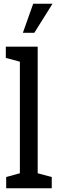

<svg xmlns="http://www.w3.org/2000/svg" viewBox="-20 -1004 309 1024"><path d="M13 -60 86 -80V-675L11 -695V-755H181V-80L256 -60V0H13ZM157 -984H260L163 -829H102Z"/></svg>

Font: Hermeneus One
Style: Regular
Weight: 400
Designer: Rodrigo Fuenzalida, Pablo Impallari
Foundry: Pablo Impallari, Rodrigo Fuenzalida
Version: Version 1.002; ttfautohint (v0.93) -l 8 -r 50 -G 200 -x 14 -